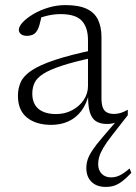

<svg xmlns="http://www.w3.org/2000/svg" viewBox="-20 -481 536 755"><path d="M482.5 -28 420 52Q398.5 79.5 386.8 99.5Q375 119.5 370.5 134.5Q366 149.5 366 164Q366 188 379.8 202.2Q393.5 216.5 417 216.5Q434.5 216.5 451 208.5Q467.5 200.5 489.5 181.5L496.5 198.5Q477.5 219 461.5 231.2Q445.5 243.5 430.2 248.8Q415 254 396 254Q360 254 339.8 234Q319.5 214 319.5 180Q319.5 163.5 324.5 147.2Q329.5 131 343.5 109.8Q357.5 88.5 383.5 58.5L441 -8.5L444.5 -3.5Q434 2 423 4.2Q412 6.5 401 6.5Q374.5 6.5 357.5 -4.2Q340.5 -15 333 -40.8Q325.5 -66.5 326.5 -111.5L330 -113Q320.5 -72 299.8 -44.8Q279 -17.5 249 -3.8Q219 10 181.5 10Q121.5 10 86 -18.8Q50.5 -47.5 50.5 -104.5Q50.5 -133.5 61.5 -158Q72.5 -182.5 104 -203.8Q135.5 -225 195.2 -245Q255 -265 352.5 -285.5L351.5 -255.5Q271.5 -238.5 223 -222.5Q174.5 -206.5 149.5 -190.2Q124.5 -174 115.8 -155Q107 -136 107 -113Q107 -73.5 131.2 -53Q155.5 -32.5 201 -32.5Q235.5 -32.5 264 -47.8Q292.5 -63 309.2 -88Q326 -113 326 -142.5V-323Q326 -373 301.8 -399.2Q277.5 -425.5 218.5 -425.5Q194.5 -425.5 170 -420.2Q145.5 -415 117.5 -403L144.5 -423Q140 -400.5 135.2 -383.2Q130.5 -366 123 -356.5Q117 -347.5 107 -343.8Q97 -340 86.5 -340Q70.5 -340 62.2 -347Q54 -354 54 -363.5Q54 -377 69.5 -393.5Q85 -410 111 -425.5Q137 -441 170 -451Q203 -461 237 -461Q290 -461 321 -446.2Q352 -431.5 365.5 -403.2Q379 -375 379 -335.5V-95.5Q379 -72 384.2 -58.2Q389.5 -44.5 400.8 -38.8Q412 -33 428.5 -33Q441 -33 454 -36.8Q467 -40.5 482.5 -49.5Z"/></svg>

Font: Newsreader 14pt Light
Style: Regular
Weight: 300
Designer: Hugues Gentile
Foundry: Production Type
Version: Version 1.003